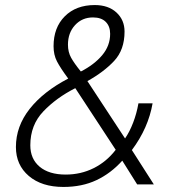

<svg xmlns="http://www.w3.org/2000/svg" viewBox="-20 -730 725 760"><path d="M43 -148Q43 -230 97.5 -299Q152 -368 250 -419Q219 -461 205.5 -487Q192 -513 192 -547Q192 -621 236.5 -665.5Q281 -710 355 -710Q409 -710 441 -680.5Q473 -651 473 -605Q473 -533 432 -489Q391 -445 326 -409L475 -182Q493 -208 507 -244.5Q521 -281 528 -321H584Q567 -223 502 -136L589 0H523L464 -94Q419 -44 362 -17Q305 10 231 10Q145 10 94 -33.5Q43 -77 43 -148ZM416 -596Q416 -626 398.5 -643.5Q381 -661 348 -661Q305 -661 277 -630.5Q249 -600 249 -553Q249 -524 261.5 -501.5Q274 -479 300 -447Q353 -474 384.5 -511.5Q416 -549 416 -596ZM438 -137 278 -381Q203 -343 151.5 -289Q100 -235 100 -155Q100 -101 137 -70Q174 -39 240 -39Q300 -39 351 -64.5Q402 -90 438 -137Z"/></svg>

Font: Niramit ExtraLight
Style: Italic
Weight: 200
Italic angle: -10°
Designer: Katatrad Aksorn Co.,Ltd.
Foundry: Cadson Demak Co.,Ltd.
Version: Version 1.000; ttfautohint (v1.6)